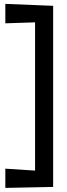

<svg xmlns="http://www.w3.org/2000/svg" viewBox="-20 -834 336 965"><path d="M247.1 105.5 6.8 110.4V13.7L156.2 23.4V-721.7L6.8 -716.8V-814.5L247.1 -804.7Z"/></svg>

Font: Maiden Orange
Style: Regular
Weight: 400
Designer: Astigmatic (AOETI)
Foundry: Astigmatic (AOETI)
Version: Version 1.001